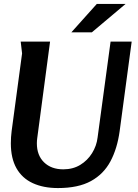

<svg xmlns="http://www.w3.org/2000/svg" viewBox="-20 -943 699 974"><path d="M234 -732 169 -243Q168 -236 167.5 -229.5Q167 -223 167 -216Q167 -155 203.5 -119.5Q240 -84 301 -84Q350 -84 387 -106.5Q424 -129 447 -166Q470 -203 475 -245L541 -732H648L587 -278Q575 -190 540.5 -125Q506 -60 441.5 -24.5Q377 11 274 11Q200 11 146 -14Q92 -39 63.5 -89.5Q35 -140 35 -216Q35 -232 36 -247Q37 -262 39 -278L92 -672L85 -732ZM471 -923H617L446 -779H342Z"/></svg>

Font: Rosario Light
Style: Bold Italic
Weight: 700
Italic angle: -8.05°
Version: Version 1.101; ttfautohint (v1.8.1.43-b0c9)